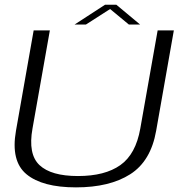

<svg xmlns="http://www.w3.org/2000/svg" viewBox="-20 -806 802 830"><path d="M308.5 4Q163 4 94.5 -52.8Q26 -109.5 49 -240.5L125.5 -674.5H195.5L120.5 -250.5Q100.5 -139.5 150.8 -92.2Q201 -45 317 -45Q433.5 -45 500.2 -92.2Q567 -139.5 586.5 -250.5L661.5 -674.5H731.5L655 -240.5Q632 -109.5 543 -52.8Q454 4 308.5 4ZM302.5 -700 434 -785.5H483L585.5 -700H537L456 -767L351.5 -700Z"/></svg>

Font: Anybody ExtraExpanded Light
Style: Italic
Weight: 300
Width: 8
Italic angle: -10°
Designer: Tyler Finck
Foundry: Etcetera Type Company
Version: Version 1.010; ttfautohint (v1.8.3) -l 8 -r 50 -G 200 -x 14 